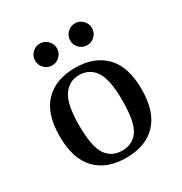

<svg xmlns="http://www.w3.org/2000/svg" viewBox="-162 -810 882 930"><g transform="rotate(-30 279.0 -344.5)"><path d="M50 -251Q50 -378 111 -440Q172 -502 279 -502Q386 -502 447 -440Q508 -378 508 -251Q508 -126 448 -63Q388 0 279 0Q170 0 110 -63Q50 -126 50 -251ZM400 -251Q400 -369 368 -415.5Q336 -462 279 -462Q223 -462 190.5 -415Q158 -368 158 -251Q158 -132 189 -86Q220 -40 279 -40Q338 -40 369 -85.5Q400 -131 400 -251ZM191 -689Q216 -689 234 -671Q252 -653 252 -628Q252 -603 234 -585Q216 -567 191 -567Q166 -567 148 -585Q130 -603 130 -628Q130 -653 148 -671Q166 -689 191 -689ZM387 -689Q412 -689 430 -671Q448 -653 448 -628Q448 -603 430 -585Q412 -567 387 -567Q362 -567 344 -585Q326 -603 326 -628Q326 -653 344 -671Q362 -689 387 -689Z"/></g></svg>

Font: Marmelad for Arash.Academy
Style: Regular
Weight: 400
Designer: Manvel Shmavonyan
Foundry: Cyreal
Version: Version 1.110;Glyphs 3.2 (3202)